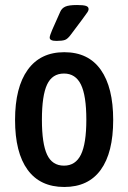

<svg xmlns="http://www.w3.org/2000/svg" viewBox="-20 -738 510 765"><path d="M236 7Q140 7 90 -61.5Q40 -130 40 -260Q40 -390 90.5 -460Q141 -530 236 -530Q332 -530 381.5 -460Q431 -390 431 -260Q431 -130 381.5 -61.5Q332 7 236 7ZM235 -78Q281 -78 302.5 -122Q324 -166 324 -261Q324 -357 302.5 -401Q281 -445 235 -445Q188 -445 167.5 -401Q147 -357 147 -261Q147 -166 167.5 -122Q188 -78 235 -78ZM205 -575Q178 -575 178 -588Q178 -593 181 -601Q184 -609 188 -619L220 -691Q226 -705 240 -711.5Q254 -718 287 -718Q312 -718 322.5 -714.5Q333 -711 333 -702Q333 -695 326 -686Q319 -677 308 -661L263 -601Q250 -583 239 -579Q228 -575 205 -575Z"/></svg>

Font: Asap Condensed Medium
Style: Regular
Weight: 500
Width: 3
Designer: Pablo Cosgaya
Foundry: Omnibus-Type
Version: Version 3.001; ttfautohint (v1.8.4.7-5d5b)